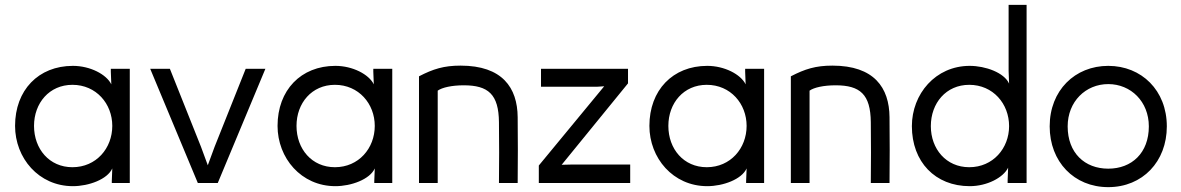

<svg xmlns="http://www.w3.org/2000/svg" viewBox="-20 -753 4860 790"><path d="M278 -65C183 -65 120 -140 120 -235C120 -329 183 -404 278 -404C376 -404 442 -326 442 -235C442 -143 376 -65 278 -65ZM42 -235C42 -103 139 13 280 13C345 13 422 -15 442 -60L440 -8V0H514V-470H436V-458L438 -406C418 -447 351 -482 280 -482C138 -482 42 -382 42 -235Z M1072 -470H991L863 -149L835 -73L807 -149L679 -470H598L794 0H876Z M1358 -65C1263 -65 1200 -140 1200 -235C1200 -329 1263 -404 1358 -404C1456 -404 1522 -326 1522 -235C1522 -143 1456 -65 1358 -65ZM1122 -235C1122 -103 1219 13 1360 13C1425 13 1502 -15 1522 -60L1520 -8V0H1594V-470H1516V-458L1518 -406C1498 -447 1431 -482 1360 -482C1218 -482 1122 -382 1122 -235Z M1781 0V-380C1799 -393 1839 -402 1888 -402C1989 -402 2032 -365 2033 -250C2034 -165 2034 -85 2033 0H2110C2111 -95 2111 -176 2110 -271C2109 -392 2047 -483 1875 -483C1806 -483 1762 -469 1704 -439V0Z M2197 0H2573V-76H2332L2291 -75L2564 -410V-470H2206V-396H2435L2466 -398L2197 -72Z M2888 -65C2793 -65 2730 -140 2730 -235C2730 -329 2793 -404 2888 -404C2986 -404 3052 -326 3052 -235C3052 -143 2986 -65 2888 -65ZM2652 -235C2652 -103 2749 13 2890 13C2955 13 3032 -15 3052 -60L3050 -8V0H3124V-470H3046V-458L3048 -406C3028 -447 2961 -482 2890 -482C2748 -482 2652 -382 2652 -235Z M3311 0V-380C3329 -393 3369 -402 3418 -402C3519 -402 3562 -365 3563 -250C3564 -165 3564 -85 3563 0H3640C3641 -95 3641 -176 3640 -271C3639 -392 3577 -483 3405 -483C3336 -483 3292 -469 3234 -439V0Z M3968 -404C4066 -404 4132 -326 4132 -234C4132 -143 4066 -65 3968 -65C3873 -65 3810 -140 3810 -234C3810 -329 3873 -404 3968 -404ZM3732 -234C3732 -87 3828 13 3970 13C4041 13 4108 -22 4128 -63L4126 -11V0H4204V-733H4130V-461L4132 -409C4112 -454 4035 -482 3970 -482C3829 -482 3732 -366 3732 -234Z M4540 -407C4633 -407 4707 -335 4707 -233C4707 -124 4637 -59 4540 -59C4443 -59 4373 -124 4373 -233C4373 -335 4447 -407 4540 -407ZM4299 -233C4299 -88 4399 17 4540 17C4681 17 4781 -88 4781 -233C4781 -381 4677 -482 4540 -482C4403 -482 4299 -381 4299 -233Z"/></svg>

Font: Kreadon Medium
Style: Regular
Weight: 500
Designer: kohakuno
Foundry: StudioGnu
Version: Version 1.000;Glyphs 3.1.2 (3151)